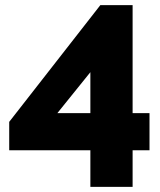

<svg xmlns="http://www.w3.org/2000/svg" viewBox="-20 -730 624 750"><path d="M333 -143H16V-254L372 -710H498V-288H564V-143H498V0H333ZM333 -288V-448L204 -288Z"/></svg>

Font: Tilda Sans Black
Style: Regular
Weight: 900
Designer: ParaType Ltd
Foundry: ParaType Ltd
Version: Version 1.009